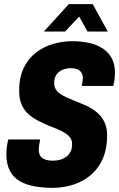

<svg xmlns="http://www.w3.org/2000/svg" viewBox="-20 -900 578 932"><path d="M237 12Q189 12 147.5 4.5Q106 -3 75.5 -21Q45 -39 28 -71Q11 -103 11 -150Q11 -166 13 -184Q15 -202 20 -223H175Q171 -203 169.5 -192.5Q168 -182 168 -174Q168 -154 176.5 -142Q185 -130 201 -125Q217 -120 238 -120Q257 -120 273.5 -125Q290 -130 303 -140Q316 -150 323 -165Q330 -180 330 -201Q330 -219 320.5 -232Q311 -245 294.5 -255Q278 -265 257 -274Q236 -283 214 -291Q189 -302 163.5 -315Q138 -328 117.5 -346.5Q97 -365 85 -392.5Q73 -420 73 -458Q73 -525 95.5 -571Q118 -617 155.5 -645.5Q193 -674 238.5 -687Q284 -700 330 -700Q375 -700 413 -691.5Q451 -683 479 -664.5Q507 -646 522.5 -617Q538 -588 538 -547Q538 -537 537 -522.5Q536 -508 530 -483H377Q380 -499 381 -507Q382 -515 382 -521Q382 -543 368 -556Q354 -569 324 -569Q301 -569 282 -560.5Q263 -552 253 -536Q243 -520 243 -497Q243 -479 251 -466Q259 -453 273.5 -443.5Q288 -434 306.5 -425.5Q325 -417 346 -409Q372 -399 399.5 -386.5Q427 -374 450 -355Q473 -336 486.5 -308.5Q500 -281 500 -242Q500 -181 481 -134.5Q462 -88 426.5 -55.5Q391 -23 343 -6Q295 11 237 12ZM193 -747 314 -880H430L503 -747H405L347 -850L392 -849L296 -747Z"/></svg>

Font: Archivo Condensed ExtraBold
Style: Italic
Weight: 800
Width: 3
Italic angle: -10°
Designer: Hector Gatti
Foundry: Omnibus-Type
Version: Version 2.001